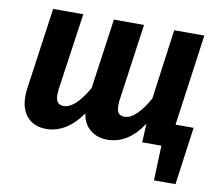

<svg xmlns="http://www.w3.org/2000/svg" viewBox="-77 -623 1017 878"><g transform="rotate(10 432.0 -184.0)"><path d="M828 -106 791 162H691L697 0H608L612 -87Q544 16 448 16Q401 16 368.5 -10.5Q336 -37 329 -85Q296 -37 254 -10.5Q212 16 165 16Q109 16 77 -18.5Q45 -53 45 -114Q45 -135 47 -147L101 -530H241L190 -175Q188 -155 188 -149Q188 -122 197.5 -111.5Q207 -101 225 -101Q278 -101 337 -204L383 -530H523L473 -175Q471 -164 471 -147Q471 -121 480.5 -111Q490 -101 507 -101Q535 -101 564 -129.5Q593 -158 619 -206L663 -530H803L744 -106Z"/></g></svg>

Font: Fira Sans SemiBold
Style: Italic
Weight: 600
Italic angle: -8°
Designer: bBox Type GmbH & Carrois Corporate GbR & Edenspiekermann AG
Foundry: bBox Type GmbH & Carrois Corporate GbR & Edenspiekermann AG
Version: Version 4.301